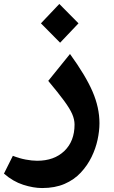

<svg xmlns="http://www.w3.org/2000/svg" viewBox="-107 -704 576 971"><path d="M106 247Q62 247 10.5 230.5Q-41 214 -87 174L-42 84Q-9 97 23 103Q55 109 81 109Q167 109 218.5 59.5Q270 10 270 -74Q270 -100 258 -127.5Q246 -155 217 -194.5Q188 -234 137 -295L247 -431Q326 -322 361 -241Q396 -160 396 -81Q396 -42 386.5 2.5Q377 47 356 90Q335 133 301.5 169Q268 205 219.5 226Q171 247 106 247ZM197 -488 100 -586 193 -684 290 -586Z"/></svg>

Font: Readex Pro SemiBold
Style: Regular
Weight: 600
Designer: Bonnie Shaver-Troup, Thomas Jockin
Foundry: Lexend
Version: Version 1.204; ttfautohint (v1.8.4.7-5d5b)